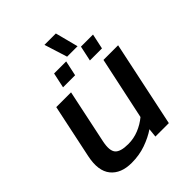

<svg xmlns="http://www.w3.org/2000/svg" viewBox="-211 -869 1001 1001"><g transform="rotate(-45 289.5 -368.5)"><path d="M328 -620 288 -747H372L405 -620ZM200 -522 218 -606H307L289 -522ZM398 -522 416 -606H505L487 -522ZM175 10Q96 10 58 -37Q20 -84 39 -175L102 -474H211L148 -175Q136 -117 155 -94.5Q174 -72 232 -72Q272 -72 309 -87Q346 -102 376 -127L450 -474H558L458 0H359L364 -49Q327 -24 279 -7Q231 10 175 10Z"/></g></svg>

Font: Kanit
Style: Italic
Weight: 400
Italic angle: -12°
Designer: Katatrad Team
Foundry: CadsonDemak
Version: Version 2.000; ttfautohint (v1.8.3)